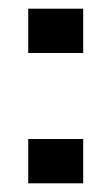

<svg xmlns="http://www.w3.org/2000/svg" viewBox="-20 -422 256 442"><path d="M45 -300V-402H171.5V-300ZM45 0V-102H171.5V0Z"/></svg>

Font: Big Shoulders Display Thin SemiBold
Style: Regular
Weight: 600
Version: Version 2.002